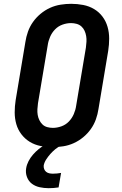

<svg xmlns="http://www.w3.org/2000/svg" viewBox="-20 -763 640 1006"><path d="M256 8Q224 8 193 2Q162 -4 136.5 -19.5Q111 -35 92.5 -59Q74 -83 65.5 -112.5Q57 -142 57 -174Q57 -206 62 -238L113 -543Q117 -570 126.5 -597Q136 -624 153 -648Q170 -672 193 -691Q216 -710 242.5 -722Q269 -734 297.5 -738.5Q326 -743 353 -743Q385 -743 416 -737Q447 -731 473 -715.5Q499 -700 517 -676Q535 -652 543.5 -622.5Q552 -593 552 -561Q552 -529 547 -497L496 -192Q492 -165 482.5 -138Q473 -111 456 -87Q439 -63 416 -44Q393 -25 366.5 -13Q340 -1 311.5 3.5Q283 8 256 8ZM257 -93Q279 -93 301.5 -101Q324 -109 340.5 -126Q357 -143 366.5 -165Q376 -187 379 -209L430 -513Q432 -529 433 -544Q434 -559 431.5 -574Q429 -589 423 -602Q417 -615 406.5 -624.5Q396 -634 381.5 -638Q367 -642 352 -642Q330 -642 307.5 -634Q285 -626 268.5 -609Q252 -592 242.5 -570Q233 -548 230 -526L179 -222Q177 -206 176 -191Q175 -176 177.5 -161Q180 -146 186.5 -133Q193 -120 203 -110.5Q213 -101 227.5 -97Q242 -93 257 -93ZM235 223Q211 223 188 218Q165 213 147.5 200Q130 187 121.5 165Q113 143 117 119Q120 100 129.5 81.5Q139 63 153 47Q167 31 183 18Q199 5 217 -5L221 -8H301L300 0Q284 7 270 18.5Q256 30 244 43.5Q232 57 222 72.5Q212 88 209 104Q208 114 211.5 123Q215 132 222 137.5Q229 143 238 145Q247 147 257 147Q267 147 278.5 146Q290 145 300 143L287 219Q274 221 261 222Q248 223 235 223Z"/></svg>

Font: Iosevka Etoile
Style: Bold Italic
Weight: 700
Italic angle: -9°
Designer: Belleve Invis
Foundry: Belleve Invis
Version: Version 28.1.0; ttfautohint (v1.8.4)